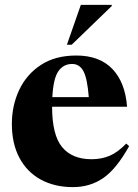

<svg xmlns="http://www.w3.org/2000/svg" viewBox="-20 -752 566 785"><path d="M292 -525Q387 -525 439.5 -470Q492 -415 499.5 -315.5H193Q193 -200 234 -150.5Q275 -101 354.5 -101Q395 -101 428.5 -115.2Q462 -129.5 496 -165L508 -154.5Q455.5 -60.5 401.8 -23.8Q348 13 278 13Q203.5 13 147.2 -17.5Q91 -48 59.8 -106Q28.5 -164 28.5 -245.5Q28.5 -320.5 58.5 -384.2Q88.5 -448 147.2 -486.5Q206 -525 292 -525ZM275 -490.5Q239.5 -490.5 218.8 -461Q198 -431.5 194 -355H343Q337 -432 321 -461.2Q305 -490.5 275 -490.5ZM253.5 -569 310.5 -732H437V-727.5L273 -569Z"/></svg>

Font: Newsreader Display
Style: Bold
Weight: 700
Designer: Hugues Gentile
Foundry: Production Type
Version: Version 1.001